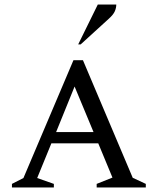

<svg xmlns="http://www.w3.org/2000/svg" viewBox="-20 -832 700 852"><path d="M33 0V-16L84 -42L306 -565H348L569 -43L627 -16V0H409V-16L479 -44L416 -196H208L145 -42L219 -16V0ZM229 -246H395L311 -448ZM327 -635 414 -812H496Q496 -797 489.5 -782Q483 -767 463 -749L338 -635Z"/></svg>

Font: Spectral SC
Style: Regular
Weight: 400
Designer: Jean-Baptiste Levee
Foundry: Production Type
Version: Version 2.001